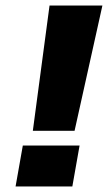

<svg xmlns="http://www.w3.org/2000/svg" viewBox="-20 -670 388 690"><path d="M248 -200H98L158 -650H348ZM240 0H36L62 -147H266Z"/></svg>

Font: Overused Grotesk Black
Style: Italic
Weight: 900
Italic angle: -10°
Version: Version 0.003